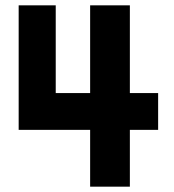

<svg xmlns="http://www.w3.org/2000/svg" viewBox="-20 -700 653 720"><path d="M50 -680H189V-284L122 -351H573V-213H50ZM318 -680H467V0H318Z"/></svg>

Font: Teachers[wght]
Style: Regular
Weight: 400
Designer: Alfredo Marco Pradil & Chank Diesel
Version: Version 1.000;Glyphs 3.1.2 (3151)